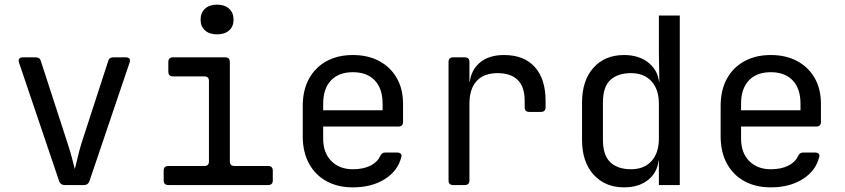

<svg xmlns="http://www.w3.org/2000/svg" viewBox="-20 -797 3640 827"><path d="M258 0Q241 0 235 -16L62 -527Q58 -538 63 -544Q68 -550 78 -550H134Q152 -550 156 -534L271 -180Q282 -147 290 -116.5Q298 -86 302 -69Q307 -86 314 -116.5Q321 -147 331 -180L446 -534Q450 -550 468 -550H522Q533 -550 537.5 -544Q542 -538 538 -527L365 -16Q359 0 342 0Z M705 0Q685 0 685 -20V-62Q685 -82 705 -82H860Q880 -82 880 -102V-448Q880 -468 860 -468H725Q705 -468 705 -488V-530Q705 -550 725 -550H950Q970 -550 970 -530V-102Q970 -82 990 -82H1135Q1155 -82 1155 -62V-20Q1155 0 1135 0ZM915 -649Q882 -649 863 -666Q844 -683 844 -712Q844 -742 863 -759.5Q882 -777 915 -777Q948 -777 967 -759.5Q986 -742 986 -712Q986 -683 967 -666Q948 -649 915 -649Z M1500 10Q1435 10 1386.5 -16.5Q1338 -43 1311 -92.5Q1284 -142 1284 -210V-340Q1284 -409 1311 -458Q1338 -507 1386.5 -533.5Q1435 -560 1500 -560Q1565 -560 1613.5 -534Q1662 -508 1689 -461Q1716 -414 1716 -350V-272Q1716 -252 1696 -252H1372V-200Q1372 -139 1407 -103.5Q1442 -68 1500 -68Q1544 -68 1574.5 -83Q1605 -98 1617 -124Q1621 -132 1626 -136Q1631 -140 1639 -140H1690Q1701 -140 1706 -135Q1711 -130 1709 -122Q1694 -61 1637.5 -25.5Q1581 10 1500 10ZM1628 -313V-350Q1628 -415 1594.5 -450.5Q1561 -486 1500 -486Q1439 -486 1405.5 -450.5Q1372 -415 1372 -350V-322H1635Z M1932 0Q1912 0 1912 -20V-530Q1912 -550 1932 -550H1982Q2002 -550 2002 -530V-445H2021L2002 -421Q2002 -485 2041.5 -522.5Q2081 -560 2151 -560Q2237 -560 2283.5 -508.5Q2330 -457 2330 -362V-335Q2330 -315 2310 -315H2260Q2240 -315 2240 -335V-362Q2240 -423 2210 -452.5Q2180 -482 2123 -482Q2064 -482 2033 -448Q2002 -414 2002 -350V-20Q2002 0 1982 0Z M2668 10Q2586 10 2536.5 -45Q2487 -100 2487 -194V-355Q2487 -450 2536 -505Q2585 -560 2668 -560Q2736 -560 2778 -523Q2820 -486 2820 -424L2800 -445H2820L2818 -570V-730H2908V0H2818V-105H2800L2818 -126Q2818 -63 2777 -26.5Q2736 10 2668 10ZM2698 -68Q2754 -68 2786 -103Q2818 -138 2818 -200V-350Q2818 -412 2786 -447Q2754 -482 2698 -482Q2641 -482 2609 -452.5Q2577 -423 2577 -355V-195Q2577 -128 2609 -98Q2641 -68 2698 -68Z M3300 10Q3235 10 3186.5 -16.5Q3138 -43 3111 -92.5Q3084 -142 3084 -210V-340Q3084 -409 3111 -458Q3138 -507 3186.5 -533.5Q3235 -560 3300 -560Q3365 -560 3413.5 -534Q3462 -508 3489 -461Q3516 -414 3516 -350V-272Q3516 -252 3496 -252H3172V-200Q3172 -139 3207 -103.5Q3242 -68 3300 -68Q3344 -68 3374.5 -83Q3405 -98 3417 -124Q3421 -132 3426 -136Q3431 -140 3439 -140H3490Q3501 -140 3506 -135Q3511 -130 3509 -122Q3494 -61 3437.5 -25.5Q3381 10 3300 10ZM3428 -313V-350Q3428 -415 3394.5 -450.5Q3361 -486 3300 -486Q3239 -486 3205.5 -450.5Q3172 -415 3172 -350V-322H3435Z"/></svg>

Font: Pitagon Sans Mono
Style: Regular
Weight: 400
Monospace: yes
Designer: Travis Tran
Foundry: Pitagon
Version: Version 1.001;gftools[0.9.26]